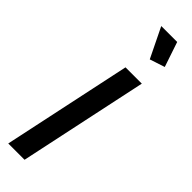

<svg xmlns="http://www.w3.org/2000/svg" viewBox="-253 -731 733 733"><g transform="rotate(45 113.0 -365.0)"><path d="M116 -522H204L93 0H5ZM101 -730H187L221 -629L160 -609Z"/></g></svg>

Font: Raleway Medium
Style: Italic
Weight: 500
Italic angle: -12°
Designer: Matt McInerney, Pablo Impallari, Rodrigo Fuenzalida
Foundry: Matt McInerney, Pablo Impallari, Rodrigo Fuenzalida
Version: Version 4.026